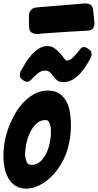

<svg xmlns="http://www.w3.org/2000/svg" viewBox="-33 -1109 578 1134"><path d="M188 -908Q169 -908 154.5 -916.5Q140 -925 139 -947V-949Q138 -956 138 -963Q138 -970 138 -977V-1018Q138 -1037 150 -1050Q162 -1063 182 -1065L470 -1089Q490 -1089 502.5 -1080.5Q515 -1072 517 -1050L525 -974Q525 -954 516.5 -942Q508 -930 486 -928L378 -922Q327 -919 289 -916Q251 -913 217 -911ZM149 -636Q139 -626 127 -626Q116 -626 105 -634L96 -641Q86 -649 85 -657Q84 -665 84 -668Q84 -679 88 -686Q100 -708 116 -734.5Q132 -761 152 -783.5Q172 -806 196 -821.5Q220 -837 248 -837Q271 -837 289.5 -823.5Q308 -810 322 -794Q336 -778 345.5 -764.5Q355 -751 359 -751Q379 -751 397 -768.5Q415 -786 432 -808L442 -820Q451 -831 464 -831Q474 -831 485 -823L494 -817V-816Q505 -808 506.5 -800Q508 -792 508 -788Q508 -778 504 -771Q493 -749 477 -723Q461 -697 440.5 -675Q420 -653 395.5 -638.5Q371 -624 342 -624Q317 -624 304.5 -634.5Q292 -645 282.5 -658Q273 -671 262.5 -681.5Q252 -692 231 -692Q212 -692 193.5 -678Q175 -664 159 -646ZM249 -574Q293 -574 319.5 -555Q346 -536 361 -506Q376 -476 381 -439.5Q386 -403 386 -368Q386 -299 367.5 -232.5Q349 -166 308 -110Q292 -88 272 -67.5Q252 -47 228 -31Q204 -15 177.5 -5Q151 5 122 5Q83 5 57 -12.5Q31 -30 15.5 -58Q0 -86 -6.5 -119.5Q-13 -153 -13 -186Q-13 -267 13 -342Q26 -381 47.5 -422Q69 -463 98.5 -496.5Q128 -530 166 -552Q204 -574 249 -574ZM153 -135Q183 -135 205 -155Q227 -175 241 -204.5Q255 -234 261.5 -267Q268 -300 268 -325Q268 -335 267 -349.5Q266 -364 263 -372Q260 -383 254.5 -391.5Q249 -400 235 -400Q204 -400 181 -378Q158 -356 143.5 -324.5Q129 -293 122 -258Q115 -223 115 -196Q115 -178 123 -156.5Q131 -135 153 -135Z"/></svg>

Font: Bangerz 2
Style: Regular
Weight: 400
Designer: vernon adams
Foundry: Vernon Adams
Version: Version 2.10;December 28, 2023;FontCreator 13.0.0.2683 64-bi